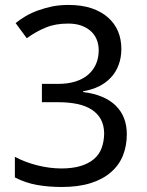

<svg xmlns="http://www.w3.org/2000/svg" viewBox="-20 -744 591 774"><path d="M469.2 -546.9Q469.2 -511.2 458 -481.9Q447.3 -452.6 426.8 -431.2Q406.2 -409.2 377.9 -395.5Q349.6 -381.8 314.9 -376V-373Q401.4 -362.3 446.3 -318.4Q491.2 -274.4 491.2 -203.1Q491.2 -156.2 475.6 -117.2Q460 -78.1 427.2 -49.8Q395 -21.5 345.7 -5.9Q296.4 9.8 229 9.8Q175.8 9.8 128.9 1.5Q82 -6.8 40 -28.8V-111.8Q82 -89.4 131.8 -77.1Q181.6 -64.9 227.1 -64.9Q272 -64.9 304.7 -74.7Q336.9 -84.5 358.4 -102.5Q379.9 -120.6 389.6 -147Q399.4 -173.3 399.9 -206.1Q399.4 -239.3 386.7 -262.7Q374 -286.1 350.1 -301.8Q326.2 -317.4 292 -324.7Q257.8 -332 213.9 -332H148.9V-405.8H213.9Q253.4 -405.8 284.2 -415.5Q315.4 -425.3 335.9 -443.4Q356.4 -461.4 367.2 -486.3Q377.9 -511.2 377.9 -541Q377.9 -566.4 369.1 -586.4Q360.4 -606.4 344.2 -620.1Q328.1 -633.8 305.7 -641.6Q283.2 -648.9 255.9 -648.9Q204.1 -649.4 164.1 -632.8Q124 -616.2 87.9 -589.8L43 -650.9Q61.5 -666 84 -679.2Q106.4 -692.4 133.8 -702.1Q161.1 -711.9 191.4 -718.3Q221.7 -724.1 255.9 -724.1Q308.6 -724.1 348.6 -710.9Q388.7 -697.3 415 -673.8Q441.9 -650.4 455.6 -618.2Q469.2 -585.9 469.2 -546.9Z"/></svg>

Font: NotoSans
Style: Regular
Weight: 400
Designer: Monotype Design team
Foundry: Monotype Imaging Inc.
Version: Version 1.04; ttfautohint (v1.4.1)